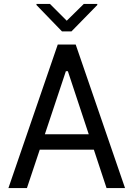

<svg xmlns="http://www.w3.org/2000/svg" viewBox="-20 -953 676 973"><path d="M116.5 0H22.7L272.7 -727.3H363.6L613.6 0H519.9L455.6 -194.6H181.5ZM313.9 -592.3 207.4 -272.7H429.7L323.9 -592.3ZM233 -933.2 318.2 -848 404.8 -933.2H473V-927.6L342.3 -794H294L164.8 -927.6V-933.2Z"/></svg>

Font: Inter UI
Style: Regular
Weight: 400
Designer: Rasmus Andersson
Foundry: rsms
Version: Version 2.2